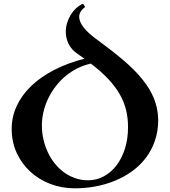

<svg xmlns="http://www.w3.org/2000/svg" viewBox="-20 -1006 931 1050"><path d="M389.2 23.9Q318.4 23.9 255.6 0Q192.9 -23.9 145.8 -67.1Q98.6 -110.4 71.3 -169.9Q43.9 -229.5 43.9 -300.8Q43.9 -367.7 71.8 -427.2Q99.6 -486.8 151.4 -536.4Q203.1 -585.9 276.9 -623.8Q350.6 -661.6 441.9 -685.1L404.8 -710.9Q370.1 -734.4 355 -766.4Q339.8 -798.3 339.8 -832Q339.8 -856.4 346.9 -880.4Q354 -904.3 366.7 -924.8Q379.4 -945.3 396.5 -961.2Q413.6 -977.1 434.1 -985.8L445.8 -967.8Q413.1 -944.3 413.1 -914.1Q413.1 -886.2 438.5 -854.5Q463.9 -822.8 512.2 -788.1Q593.8 -728.5 655.5 -676Q717.3 -623.5 759 -571.8Q800.8 -520 822.3 -466.6Q843.8 -413.1 845.2 -351.1Q845.2 -288.1 827.1 -236.1Q809.1 -184.1 777.3 -142.3Q745.6 -100.6 702.1 -69.3Q658.7 -38.1 607.9 -17.3Q557.1 3.4 501.5 13.7Q445.8 23.9 389.2 23.9ZM680.2 -311Q680.2 -359.9 669.7 -403.6Q659.2 -447.3 635.5 -489.3Q611.8 -531.2 573 -572.8Q534.2 -614.3 477.1 -658.2Q438.5 -649.9 403.8 -632.6Q369.1 -615.2 339.4 -590.6Q309.6 -565.9 285.4 -534.9Q261.2 -503.9 244.4 -469Q227.5 -434.1 218.3 -396.2Q209 -358.4 209 -319.8Q209 -281.7 217.3 -244.9Q225.6 -208 241 -174.6Q256.3 -141.1 278.8 -112.8Q301.3 -84.5 329.3 -64Q357.4 -43.5 390.9 -31.7Q424.3 -20 461.9 -20Q507.3 -20 547.1 -41.3Q586.9 -62.5 616.5 -100.8Q646 -139.2 663.1 -192.6Q680.2 -246.1 680.2 -311Z"/></svg>

Font: Uncial Antiqua
Style: Regular
Weight: 400
Version: Version 1.000